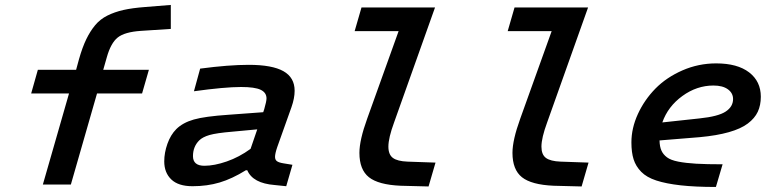

<svg xmlns="http://www.w3.org/2000/svg" viewBox="-20 -740 3109 770"><path d="M105 -365.2 131.8 -460H285.2L296.9 -502.9Q310.5 -550.8 326.2 -583Q341.8 -615.2 361.8 -639.2Q381.8 -663.1 410.6 -677.5Q439.5 -691.9 475.1 -700Q510.7 -708 562 -711.9L665 -720.2V-624L544.9 -616.2Q480 -611.8 452.1 -589.6Q424.3 -567.4 408.2 -509.8L394 -460H577.1L549.8 -365.2H369.1L264.2 0H151.9L256.8 -365.2Z M1091.8 -149.9Q1083 -124 1083 -110.8Q1083 -99.1 1090.8 -93.5Q1098.6 -87.9 1116.7 -85L1152.8 -79.1L1127.9 6.8L1081.5 2Q994.1 -4.9 971.7 -57.1H965.8Q910.6 -22.9 860.8 -8.1Q811 6.8 752 6.8Q695.3 6.8 667 -20.3Q638.7 -47.4 638.7 -92.8Q638.7 -127.4 651.4 -163.3Q664.1 -199.2 687 -222.2Q712.9 -248 757.3 -260.7Q801.8 -273.4 897 -279.8L1035.6 -290L1039.6 -301.8Q1048.8 -334 1048.8 -345.2Q1048.8 -368.7 1025.4 -379.9Q1002 -391.1 946.8 -391.1Q880.9 -391.1 757.8 -374L782.7 -464.8Q897.5 -480 977.5 -480Q1071.3 -480 1116.5 -454.6Q1161.6 -429.2 1161.6 -376Q1161.6 -346.2 1148.9 -310.1ZM799.8 -75.2Q839.4 -75.2 889.4 -92.5Q939.5 -109.9 984.9 -143.1L1011.7 -221.2L911.6 -211.9Q847.7 -206.5 820.1 -198.5Q792.5 -190.4 778.8 -176.8Q753.9 -151.9 753.9 -113.8Q753.9 -75.2 799.8 -75.2Z M1452.6 -264.2 1578.6 -615.2H1402.3L1429.7 -710H1724.6L1560.5 -249Q1537.6 -187 1537.6 -151.9Q1537.6 -120.1 1555.7 -106.7Q1573.7 -93.3 1614.7 -91.8L1726.6 -87.9L1698.7 7.8L1586.4 4.9Q1497.6 1 1459.5 -29.3Q1421.4 -59.6 1421.4 -127Q1421.4 -178.2 1452.6 -264.2Z M2066.4 -264.2 2192.4 -615.2H2016.1L2043.5 -710H2338.4L2174.3 -249Q2151.4 -187 2151.4 -151.9Q2151.4 -120.1 2169.4 -106.7Q2187.5 -93.3 2228.5 -91.8L2340.3 -87.9L2312.5 7.8L2200.2 4.9Q2111.3 1 2073.2 -29.3Q2035.2 -59.6 2035.2 -127Q2035.2 -178.2 2066.4 -264.2Z M2877.9 -81.1 2851.1 9.8Q2767.6 9.8 2709.2 3.2Q2650.9 -3.4 2612.1 -16.1Q2573.2 -28.8 2551.5 -51Q2529.8 -73.2 2521 -101.1Q2512.2 -128.9 2512.2 -168.9Q2512.2 -226.1 2538.3 -283Q2564.5 -339.8 2608.6 -384.8Q2652.8 -429.7 2717 -457.8Q2781.2 -485.8 2852.1 -485.8Q2937.5 -485.8 2984.4 -449.7Q3031.2 -413.6 3031.2 -352.1Q3031.2 -317.9 3019 -291.7Q3006.8 -265.6 2979 -244.6Q2951.2 -223.6 2903.1 -210Q2855 -196.3 2786.1 -189.9L2625 -176.8Q2625.5 -151.9 2632.6 -136.2Q2639.6 -120.6 2654.8 -109.1Q2669.9 -97.7 2700.2 -91.8Q2730.5 -85.9 2771.7 -83.5Q2813 -81.1 2877.9 -81.1ZM2841.3 -397Q2774.4 -397 2716.6 -355Q2658.7 -313 2636.2 -249L2785.2 -265.1Q2860.4 -272.9 2890.1 -292.5Q2919.9 -312 2919.9 -342.8Q2919.9 -366.7 2899.2 -381.8Q2878.4 -397 2841.3 -397Z"/></svg>

Font: IntelOne Mono Medium
Style: Italic
Weight: 500
Italic angle: -16°
Designer: Fred Shallcrass
Foundry: Frere-Jones Type LLC
Version: Version 1.200;hotconv 1.1.0;makeotfexe 2.6.0;FJTRelease1.2